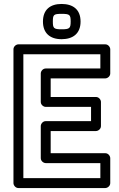

<svg xmlns="http://www.w3.org/2000/svg" viewBox="-20 -925 601 970"><path d="M98 -25V-651H487V-579H211C195.9 -579 186 -564.7 186 -554V-410C186 -394.9 200.3 -385 211 -385H440V-313H211C195.9 -313 186 -298.7 186 -288V-126C186 -110.9 200.3 -101 211 -101H487V-25ZM48 0C48 10.7 57.9 25 73 25H512C522.7 25 537 15.1 537 0V-126C537 -136.7 527.1 -151 512 -151H236V-263H465C475.7 -263 490 -272.9 490 -288V-410C490 -420.7 480.1 -435 465 -435H236V-529H512C522.7 -529 537 -538.9 537 -554V-676C537 -686.7 527.1 -701 512 -701H73C62.3 -701 48 -691.1 48 -676ZM291 -855C332.3 -855 337 -850.7 337 -816C337 -781.7 331.2 -777 291 -777C251.3 -777 247 -782.5 247 -816C247 -850.8 251.1 -855 291 -855ZM291 -905C233.4 -905 197 -876 197 -816C197 -757.8 232.4 -727 291 -727C346.8 -727 387 -753.8 387 -816C387 -877.8 348.1 -905 291 -905Z"/></svg>

Font: Fog Sans
Style: Outline
Weight: 700
Foundry: Intel Corporation
Version: Version 1.00